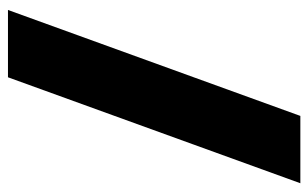

<svg xmlns="http://www.w3.org/2000/svg" viewBox="-166 -598 774 482"><g transform="rotate(90 221.0 -357.0)"><path d="M440 -724 174 10H5L271 -724Z"/></g></svg>

Font: Noto Sans Meetei Mayek Black
Style: Regular
Weight: 900
Designer: Monotype Design Team and Neelakash Kshetrimayum
Foundry: Monotype Imaging Inc.
Version: Version 2.002; ttfautohint (v1.8.4.7-5d5b)